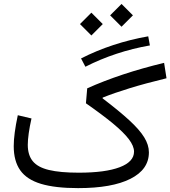

<svg xmlns="http://www.w3.org/2000/svg" viewBox="-20 -969 878 989"><path d="M71.7 -375.5Q50.7 -277.2 50.7 -216.3Q50.7 -139.3 84.4 -91.6Q118.1 -44 191.1 -22Q264.2 0 382.3 0Q557.1 0 652 -48Q747 -95.9 747 -184.2Q747 -222.6 722.6 -262Q698.3 -301.5 645.7 -349.7Q593.2 -398 508.6 -462.2L508.8 -466.3Q568 -490 647.7 -514.5Q727.5 -539.1 837.7 -565.9L825.3 -645.2Q714 -618.6 613.4 -585.2Q512.8 -551.7 429.2 -514L422.6 -437Q507.3 -377.9 562.3 -332.5Q617.2 -287 643.8 -251.8Q670.4 -216.6 670.4 -187.9Q670.4 -135.7 596.5 -107.6Q522.7 -79.5 385.9 -79.5Q289.5 -79.5 231.8 -93.5Q174.2 -107.4 148.7 -138.9Q123.1 -170.3 123.1 -222.9Q123.1 -247.2 128 -282.5Q132.9 -317.8 142.2 -358.8ZM743.5 -781.9Q651.2 -765.8 564 -737.1Q476.7 -708.4 397.5 -668L419.9 -625.2Q497.1 -664.6 580.6 -692.1Q664.1 -719.7 752.1 -735ZM547.3 -890 606 -831.3 664.7 -890 606 -948.7ZM392 -845 450.7 -786.3 509.4 -845 450.7 -903.7Z"/></svg>

Font: Estedad VF
Style: Regular
Weight: 100
Designer: Amin Abedi
Version: Version 7.3